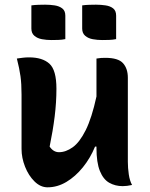

<svg xmlns="http://www.w3.org/2000/svg" viewBox="-20 -790 640 820"><path d="M104 -545Q161 -545 191 -518Q221 -491 221 -411Q221 -353 213.5 -292.5Q206 -232 192 -164Q208 -140 232 -140Q261 -140 290.5 -161Q320 -182 346 -234Q372 -286 392 -378V-540Q404 -542 412 -542.5Q420 -543 430 -543Q485 -543 505.5 -520Q526 -497 526 -458V-99Q526 -73 530 -45.5Q534 -18 544 0Q522 5 504 5Q472 5 446.5 -9.5Q421 -24 406.5 -60Q392 -96 392 -158V-164H386Q366 -115 334 -75.5Q302 -36 263.5 -13Q225 10 183 10Q153 10 127.5 -15Q102 -40 87 -78Q72 -116 72 -154V-386Q72 -432 67.5 -464.5Q63 -497 52 -540Q66 -542 78 -543.5Q90 -545 104 -545ZM114 -767Q128 -769 144 -769.5Q160 -770 173 -770Q194 -770 213.5 -767Q233 -764 246 -754Q259 -744 259 -723V-623Q245 -620 229 -619.5Q213 -619 199 -619Q179 -619 159.5 -622.5Q140 -626 127 -637Q114 -648 114 -668ZM331 -767Q345 -769 361 -769.5Q377 -770 390 -770Q411 -770 431 -767Q451 -764 463.5 -754Q476 -744 476 -723V-623Q462 -620 446 -619.5Q430 -619 416 -619Q396 -619 376.5 -622.5Q357 -626 344 -637Q331 -648 331 -668Z"/></svg>

Font: Recursive Mn Csl St
Style: Bold
Weight: 700
Monospace: yes
Version: Version 1.079;hotconv 1.0.112;makeotfexe 2.5.65598; ttfautoh